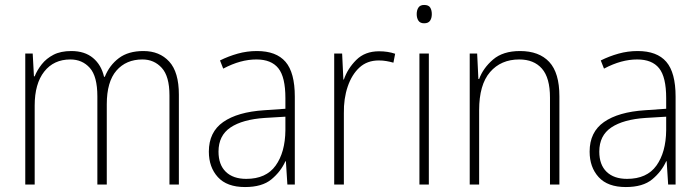

<svg xmlns="http://www.w3.org/2000/svg" viewBox="-20 -745 2824 775"><path d="M559 -539Q624 -539 663 -496.5Q702 -454 702 -363V0H664V-360Q664 -437 633 -471Q602 -505 555 -505Q489 -505 450 -460Q411 -415 411 -324V0H373V-356Q373 -437 342.5 -471Q312 -505 264 -505Q197 -505 158.5 -456Q120 -407 120 -319V0H82V-529H112L117 -437H120Q130 -462 148.5 -485.5Q167 -509 196 -524Q225 -539 268 -539Q322 -539 355.5 -511Q389 -483 400 -435H403Q422 -482 460 -510.5Q498 -539 559 -539Z M1017 -539Q1095 -539 1132.5 -495.5Q1170 -452 1170 -355V0H1140L1134 -94H1132Q1113 -52 1075.5 -21Q1038 10 969 10Q896 10 859.5 -30Q823 -70 823 -133Q823 -212 881 -252.5Q939 -293 1046 -300L1132 -306V-349Q1132 -434 1103.5 -469.5Q1075 -505 1015 -505Q983 -505 950 -496Q917 -487 881 -468L868 -501Q902 -518 939.5 -528.5Q977 -539 1017 -539ZM1049 -269Q959 -263 910.5 -230.5Q862 -198 862 -133Q862 -80 891.5 -51.5Q921 -23 974 -23Q1054 -23 1092.5 -76.5Q1131 -130 1132 -219V-274Z M1510 -538Q1546 -538 1575 -528L1568 -492Q1554 -496 1539.5 -498.5Q1525 -501 1509 -501Q1462 -501 1431 -472.5Q1400 -444 1383.5 -395.5Q1367 -347 1368 -288V0H1329V-529H1361L1366 -424H1368Q1383 -468 1418 -503Q1453 -538 1510 -538Z M1692 -725Q1710 -725 1716.5 -714.5Q1723 -704 1723 -688Q1723 -672 1716 -661.5Q1709 -651 1692 -651Q1676 -651 1669 -661.5Q1662 -672 1662 -688Q1662 -704 1669 -714.5Q1676 -725 1692 -725ZM1711 -529V0H1673V-529Z M2079 -539Q2156 -539 2197 -495Q2238 -451 2238 -356V0H2200V-351Q2200 -431 2167.5 -468Q2135 -505 2076 -505Q2002 -505 1958 -454Q1914 -403 1914 -300V0H1876V-529H1906L1911 -426H1914Q1930 -470 1970 -504.5Q2010 -539 2079 -539Z M2554 -539Q2632 -539 2669.5 -495.5Q2707 -452 2707 -355V0H2677L2671 -94H2669Q2650 -52 2612.5 -21Q2575 10 2506 10Q2433 10 2396.5 -30Q2360 -70 2360 -133Q2360 -212 2418 -252.5Q2476 -293 2583 -300L2669 -306V-349Q2669 -434 2640.5 -469.5Q2612 -505 2552 -505Q2520 -505 2487 -496Q2454 -487 2418 -468L2405 -501Q2439 -518 2476.5 -528.5Q2514 -539 2554 -539ZM2586 -269Q2496 -263 2447.5 -230.5Q2399 -198 2399 -133Q2399 -80 2428.5 -51.5Q2458 -23 2511 -23Q2591 -23 2629.5 -76.5Q2668 -130 2669 -219V-274Z"/></svg>

Font: Noto Sans Sinhala UI SemiCondensed ExtraLight
Style: Regular
Weight: 200
Width: 4
Designer: Jelle Bosma - Monotype Design Team
Foundry: Monotype Imaging Inc.
Version: Version 2.006; ttfautohint (v1.8.4.7-5d5b)